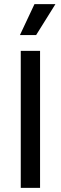

<svg xmlns="http://www.w3.org/2000/svg" viewBox="-20 -905 293 925"><path d="M80 0V-660H173V0ZM154 -736H76L146 -885H247Z"/></svg>

Font: Bricolage Grotesque 28pt
Style: Regular
Weight: 400
Version: Version 1.001;gftools[0.9.33.dev8+g029e19f]